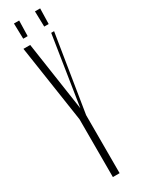

<svg xmlns="http://www.w3.org/2000/svg" viewBox="-219 -842 635 863"><g transform="rotate(-30 98.5 -410.0)"><path d="M116 0V-301L180 -700H165L109 -341L56 -700H21L81 -300V0ZM43 -740 41 -820H68L66 -740ZM152 -740 150 -820H177L175 -740Z"/></g></svg>

Font: Dorsa
Style: Regular
Weight: 400
Version: Version 1.002